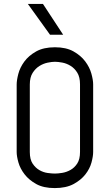

<svg xmlns="http://www.w3.org/2000/svg" viewBox="-20 -950 560 979"><path d="M388 -520Q388 -557 374 -579.5Q360 -602 339.5 -614.5Q319 -627 297 -631Q275 -635 260 -635Q245 -635 223 -630.5Q201 -626 181 -613.5Q161 -601 146.5 -578.5Q132 -556 132 -519V-175Q132 -137 146.5 -115.5Q161 -94 181 -82.5Q201 -71 223 -68Q245 -65 260 -65Q275 -65 297 -68.5Q319 -72 339.5 -83.5Q360 -95 374 -116.5Q388 -138 388 -175ZM455 -175Q455 -153 446.5 -121.5Q438 -90 415.5 -61Q393 -32 355 -11.5Q317 9 259 9Q202 9 165 -11.5Q128 -32 105.5 -61Q83 -90 74 -121.5Q65 -153 65 -175V-519Q65 -541 73.5 -573.5Q82 -606 104 -636Q126 -666 164 -687.5Q202 -709 260 -709Q317 -709 354.5 -688Q392 -667 414.5 -637Q437 -607 446 -574.5Q455 -542 455 -520ZM235 -773 122 -930H199L302 -773Z"/></svg>

Font: Marvel
Style: Bold
Weight: 700
Designer: Carolina Trebol
Foundry: Carolina Trebol
Version: Version 1.001